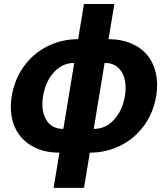

<svg xmlns="http://www.w3.org/2000/svg" viewBox="-20 -747 834 953"><path d="M246.1 185.4 274.9 10.7H274.5Q192.5 10.7 133.9 -24.9Q75.3 -60.4 50.1 -124.5Q24.9 -188.6 38.4 -270.6Q52.2 -353.3 98.4 -417.4Q144.5 -481.5 214.8 -517Q285.2 -552.6 367.9 -552.6L396.7 -727.3H547.6L518.8 -552.6H519.2Q581 -552.6 630.1 -532Q679.3 -511.4 710.2 -474.4Q741.1 -437.5 753.4 -384.9Q765.6 -332.4 755.3 -270.6Q741.8 -188.6 695.7 -124.5Q649.5 -60.4 579 -24.9Q508.5 10.7 425.8 10.7L397 185.4ZM445.3 -107.2Q505 -107.2 546.7 -153.6Q588.4 -199.9 600.1 -270.6Q607.6 -316.8 598.9 -353.7Q590.2 -390.6 564.6 -412.6Q539.1 -434.7 499.6 -434.7H499.3ZM294 -107.2H294.4L348.4 -434.7Q289.1 -434.3 247.3 -388Q205.6 -341.6 193.9 -270.6Q182.2 -199.9 208.8 -153.6Q235.4 -107.2 294 -107.2Z"/></svg>

Font: Karasuma Gothic
Style: Bold Italic
Weight: 700
Italic angle: 9.39998°
Designer: Rasmus Andersson / Ryoko Nishizuka
Foundry: Genbu
Version: Version 1.00